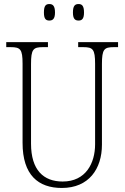

<svg xmlns="http://www.w3.org/2000/svg" viewBox="-20 -923 618 953"><path d="M370 -821C387 -821 397 -830 397 -861C397 -894 387 -903 370 -903C352 -903 342 -894 342 -861C342 -830 352 -821 370 -821ZM225 -821C242 -821 253 -830 253 -861C253 -894 242 -903 225 -903C207 -903 198 -894 198 -861C198 -830 207 -821 225 -821ZM287 10C421 10 486 -85 486 -205V-605C486 -679 497 -689 545 -689H566V-714H368V-689H393C441 -689 452 -679 452 -606V-207C452 -113 406 -22 291 -22C196 -22 134 -79 134 -210V-605C134 -679 145 -689 193 -689H218V-714H11V-689H33C81 -689 92 -679 92 -607V-214C92 -54 170 10 287 10Z"/></svg>

Font: Noto Serif Armenian Condensed ExtraLight
Style: Regular
Weight: 200
Width: 3
Designer: Monotype Design Team
Foundry: Monotype Imaging Inc.
Version: Version 2.008